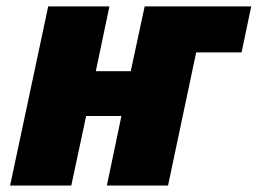

<svg xmlns="http://www.w3.org/2000/svg" viewBox="-20 -573 796 593"><path d="M11.2 0 128.9 -553.2H317.9L275.9 -353H383.8L426.8 -553.2H755.9L726.1 -411.1H585.9L499 0H310.1L355 -214.8H246.1L200.2 0Z"/></svg>

Font: Open Sans ExtraBold
Style: Italic
Weight: 800
Italic angle: -12°
Designer: Monotype Design Team
Foundry: Monotype Imaging Inc.
Version: Version 3.000; ttfautohint (v1.8.4)